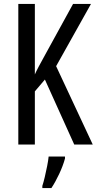

<svg xmlns="http://www.w3.org/2000/svg" viewBox="-20 -734 491 975"><path d="M451 0H357L208 -330L157 -270V0H73V-714H157V-356Q168 -382 211 -459L351 -714H442L265 -398ZM310 71Q300 108 280.5 149.5Q261 191 241 221H195V210Q201 192 207.5 164.5Q214 137 219.5 109Q225 81 227 61H310Z"/></svg>

Font: Noto Sans Khmer ExtraCondensed
Style: Regular
Weight: 400
Width: 2
Designer: Danh Hong and the Monotype Design Team
Foundry: Monotype Imaging Inc.
Version: Version 2.004; ttfautohint (v1.8.4.7-5d5b)